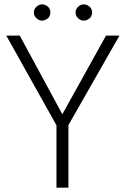

<svg xmlns="http://www.w3.org/2000/svg" viewBox="-20 -864 579 884"><path d="M136 -807Q136 -790 148 -780Q159 -769 174 -769Q187 -769 201 -780Q212 -791 212 -807Q212 -822 201 -833Q187 -844 174 -844Q159 -844 148 -833Q136 -822 136 -807ZM328 -807Q328 -790 340 -780Q351 -769 366 -769Q379 -769 393 -780Q404 -791 404 -807Q404 -822 393 -833Q379 -844 366 -844Q351 -844 340 -833Q328 -822 328 -807ZM240 0H295V-288L530 -700H468L267 -338L71 -700H9L240 -287Z"/></svg>

Font: NM-font
Style: Light
Weight: 500
Designer: ""
Foundry: ""
Version: ""